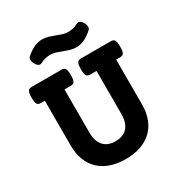

<svg xmlns="http://www.w3.org/2000/svg" viewBox="-183 -898 966 1034"><g transform="rotate(-30 300.0 -381.0)"><path d="M374.5 -737.3Q387.7 -737.3 403.1 -740.7Q418.5 -744.1 434.1 -752.4Q445.3 -758.8 454.8 -753.2Q464.4 -747.6 472.2 -734.4Q479 -721.2 479.5 -709Q480 -696.8 470.2 -689Q441.4 -664.1 417.2 -653.8Q393.1 -643.6 371.1 -643.6Q350.6 -643.6 332 -649.2Q313.5 -654.8 295.9 -661.6Q278.3 -668.5 261 -674.1Q243.7 -679.7 225.6 -679.7Q211.4 -679.7 196 -676.3Q180.7 -672.9 165 -664.6Q154.3 -658.7 144.8 -664.1Q135.3 -669.4 127.9 -683.1Q121.1 -695.8 120.4 -708Q119.6 -720.2 128.9 -728Q158.2 -753.4 182.6 -763.4Q207 -773.4 229 -773.4Q249 -773.4 267.6 -767.8Q286.1 -762.2 303.7 -755.4Q321.3 -748.5 338.9 -742.9Q356.4 -737.3 374.5 -737.3ZM55.2 -479.5Q46.9 -479.5 41 -481.4Q35.2 -483.4 31.5 -488.8Q27.8 -494.1 26.1 -503.9Q24.4 -513.7 24.4 -529.3Q24.4 -544.9 26.1 -554.7Q27.8 -564.5 31.5 -570.1Q35.2 -575.7 41 -577.6Q46.9 -579.6 55.2 -579.6H237.8Q246.1 -579.6 252 -577.6Q257.8 -575.7 261.5 -570.1Q265.1 -564.5 266.8 -554.7Q268.6 -544.9 268.6 -529.3Q268.6 -513.7 266.8 -503.9Q265.1 -494.1 261.5 -488.8Q257.8 -483.4 252 -481.4Q246.1 -479.5 237.8 -479.5H200.2V-211.4Q200.2 -182.1 207.5 -161.1Q214.8 -140.1 228 -126.5Q241.2 -112.8 259.5 -106.4Q277.8 -100.1 299.8 -100.1Q321.8 -100.1 340.1 -106.4Q358.4 -112.8 371.6 -126.5Q384.8 -140.1 392.1 -161.1Q399.4 -182.1 399.4 -211.4V-479.5H361.8Q353.5 -479.5 347.7 -481.4Q341.8 -483.4 338.1 -488.8Q334.5 -494.1 332.8 -503.9Q331.1 -513.7 331.1 -529.3Q331.1 -544.9 332.8 -554.7Q334.5 -564.5 338.1 -570.1Q341.8 -575.7 347.7 -577.6Q353.5 -579.6 361.8 -579.6H544.4Q552.7 -579.6 558.6 -577.6Q564.5 -575.7 568.1 -570.1Q571.8 -564.5 573.5 -554.7Q575.2 -544.9 575.2 -529.3Q575.2 -513.7 573.5 -503.9Q571.8 -494.1 568.1 -488.8Q564.5 -483.4 558.6 -481.4Q552.7 -479.5 544.4 -479.5H521.5V-201.7Q521.5 -150.4 506.1 -110.8Q490.7 -71.3 461.9 -44.2Q433.1 -17.1 392.1 -3.2Q351.1 10.7 299.8 10.7Q248.5 10.7 207.5 -3.2Q166.5 -17.1 137.7 -44.2Q108.9 -71.3 93.5 -110.8Q78.1 -150.4 78.1 -201.7V-479.5Z"/></g></svg>

Font: Courier Prime
Style: Bold
Weight: 700
Monospace: yes
Designer: Alan Dague-Greene
Foundry: Quote-Unquote Apps
Version: Version 1.202